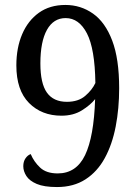

<svg xmlns="http://www.w3.org/2000/svg" viewBox="-20 -744 556 775"><path d="M210 11Q158 11 128.5 -1.5Q99 -14 86.5 -33.5Q74 -53 74 -73Q74 -92 83 -105Q92 -118 104 -122Q117 -91 142 -67.5Q167 -44 213 -44Q288 -44 323.5 -118Q359 -192 364 -344Q345 -320 310.5 -298.5Q276 -277 228 -277Q148 -277 97 -328.5Q46 -380 46 -480Q46 -551 69.5 -606Q93 -661 137 -692.5Q181 -724 244 -724Q306 -724 355.5 -689Q405 -654 433 -580Q461 -506 461 -388Q461 -306 447 -233.5Q433 -161 403 -106Q373 -51 325 -20Q277 11 210 11ZM250 -333Q296 -333 324 -357Q352 -381 365 -409Q363 -547 331 -609Q299 -671 245 -671Q196 -671 169.5 -623.5Q143 -576 143 -488Q143 -407 169.5 -370Q196 -333 250 -333Z"/></svg>

Font: Noto Serif Tamil SemiCondensed
Style: Regular
Weight: 400
Width: 4
Designer: Indian Type Foundry, Tom Grace, and the Monotype Design Team
Foundry: Monotype Imaging Inc.
Version: Version 2.004